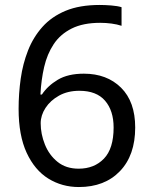

<svg xmlns="http://www.w3.org/2000/svg" viewBox="-20 -744 612 774"><path d="M55 -305Q55 -367 63.5 -427Q72 -487 93 -540.5Q114 -594 151 -635.5Q188 -677 244.5 -700.5Q301 -724 382 -724Q403 -724 428.5 -722Q454 -720 470 -715V-640Q452 -646 429.5 -649Q407 -652 384 -652Q315 -652 269 -629Q223 -606 196.5 -566Q170 -526 158 -474Q146 -422 143 -363H149Q172 -398 213 -422.5Q254 -447 318 -447Q411 -447 468 -390.5Q525 -334 525 -230Q525 -118 463.5 -54Q402 10 298 10Q230 10 175 -24Q120 -58 87.5 -128Q55 -198 55 -305ZM297 -64Q360 -64 399 -104.5Q438 -145 438 -230Q438 -298 403.5 -338Q369 -378 300 -378Q253 -378 218 -358.5Q183 -339 163.5 -309Q144 -279 144 -247Q144 -204 161 -161.5Q178 -119 212 -91.5Q246 -64 297 -64Z"/></svg>

Font: Noto Sans Ol Chiki
Style: Regular
Weight: 400
Designer: Monotype Design Team, Lewis McGuffie
Foundry: Monotype Imaging Inc.
Version: Version 2.003